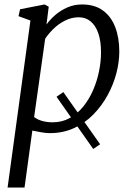

<svg xmlns="http://www.w3.org/2000/svg" viewBox="-20 -587 596 861"><path d="M429 60 398 81 233.5 -153 264 -174ZM14 254 116.5 -495 63 -514.5 70 -545.5 180 -567 198.5 -557 188.5 -477Q204.5 -499.5 228.2 -520Q252 -540.5 282.5 -553.8Q313 -567 348 -567Q404.5 -567 441.5 -540Q478.5 -513 496.8 -465.2Q515 -417.5 515 -355.5Q515 -309 501.8 -258.2Q488.5 -207.5 462.5 -160Q436.5 -112.5 399 -74Q361.5 -35.5 312.5 -12.8Q263.5 10 204 10Q185.5 10 164.8 6.2Q144 2.5 125 -1.5L90 254ZM133 -62Q150 -49.5 171.5 -44Q193 -38.5 216 -38.5Q259 -38.5 293.5 -58Q328 -77.5 354.2 -110.2Q380.5 -143 398 -183.8Q415.5 -224.5 424.2 -268Q433 -311.5 433 -351.5Q433 -403 420.8 -438Q408.5 -473 386.2 -491.2Q364 -509.5 333.5 -509.5Q300.5 -509.5 270.8 -494.2Q241 -479 218.5 -456.5Q196 -434 182.5 -413Z"/></svg>

Font: Merriweather 20pt Light
Style: Italic
Weight: 300
Italic angle: -7.8°
Version: Version 2.101